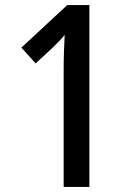

<svg xmlns="http://www.w3.org/2000/svg" viewBox="-20 -734 520 754"><path d="M331 0V-714H244L64 -547L120 -485L187 -547C209 -568 223 -583 234 -597C232 -554 230 -511 230 -466V0Z"/></svg>

Font: Noto Sans Thai Cond Med
Style: Regular
Weight: 500
Width: 3
Designer: Monotype Design Team
Foundry: Monotype Imaging Inc.
Version: Version 2.002